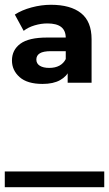

<svg xmlns="http://www.w3.org/2000/svg" viewBox="-22 -770 456 803"><path d="M261 -424V-486L253 -499V-611Q253 -642 234 -657Q215 -672 176 -672Q150 -672 123 -664Q96 -656 77 -641L40 -709Q69 -728 110 -739Q151 -750 191 -750Q273 -750 317 -715Q361 -680 361 -606V-424ZM156 -419Q92 -419 60 -447.5Q28 -476 28 -517Q28 -561 63 -587Q98 -613 175 -613H265V-556H191Q159 -556 144.5 -547Q130 -538 130 -521Q130 -504 144.5 -495Q159 -486 184 -486Q209 -486 226.5 -495.5Q244 -505 253 -523L268 -477Q258 -451 229.5 -435Q201 -419 156 -419ZM-2 13V-53H414V13Z"/></svg>

Font: Montserrat Underline Thin
Style: Bold
Weight: 700
Version: Version 9.000